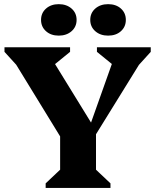

<svg xmlns="http://www.w3.org/2000/svg" viewBox="-20 -922 762 942"><path d="M307.4 -200 15 -677 79 -583 2 -667.6V-690H323.8V-667.6L203.4 -569.6L207.4 -677L432 -312H423.6L553.2 -677L557.2 -585L455.6 -667.6V-690H719.6V-667.6L643.4 -583.6L707 -677L411.8 -200ZM204 0V-22.4L275 -89.4V-288.2H451V-89.4L522 -22.4V0ZM268.2 -747.2Q230 -747.2 205.7 -768.9Q181.4 -790.6 181.4 -824.4Q181.4 -858.4 205.9 -880Q230.4 -901.6 268.2 -901.6Q306.3 -901.6 331.1 -880Q355.8 -858.4 355.8 -824.4Q355.8 -790.6 331.1 -768.9Q306.3 -747.2 268.2 -747.2ZM510.4 -747.2Q472.3 -747.2 447.5 -768.9Q422.8 -790.6 422.8 -824.4Q422.8 -858.4 447.5 -880Q472.3 -901.6 510.4 -901.6Q549.1 -901.6 573.2 -880Q597.4 -858.4 597.4 -824.4Q597.4 -790.6 573.2 -768.9Q549.1 -747.2 510.4 -747.2Z"/></svg>

Font: Platypi Light
Style: Regular
Weight: 300
Designer: David Sargent
Foundry: Bolt Cutter Type
Version: Version 1.200